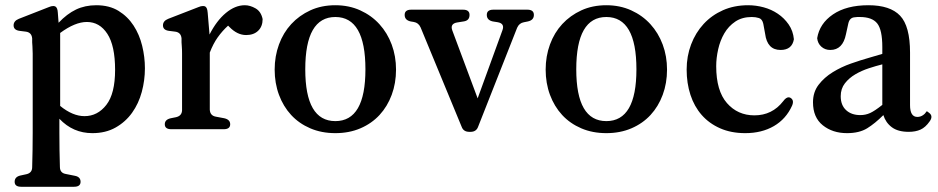

<svg xmlns="http://www.w3.org/2000/svg" viewBox="-20 -494 3586 734"><path d="M192 -469Q200 -464 201 -446L204 -407Q236 -441 270.5 -457.5Q305 -474 348 -474Q398 -474 433 -452.5Q468 -431 490.5 -396.5Q513 -362 523.5 -319Q534 -276 534 -233Q534 -187 522 -142.5Q510 -98 485 -63Q460 -28 422 -6.5Q384 15 333 15Q259 15 207 -40V14Q207 43 207.5 77.5Q208 112 209 144Q209 167 231 171L266 178Q288 182 288 201Q288 220 263 220H61Q36 220 36 201Q36 182 58 177L81 172Q103 167 103 145Q104 113 104.5 78.5Q105 44 105 14V-253Q105 -273 105 -289Q105 -305 104 -317Q103 -325 103 -332Q103 -339 103 -347Q101 -370 79 -373L55 -376Q32 -379 32 -397Q32 -414 52 -422L167 -467Q176 -471 184 -471Q188 -471 192 -469ZM210 -368V-89Q258 -50 303 -50Q353 -50 386.5 -93Q420 -136 420 -227Q420 -319 390.5 -364.5Q361 -410 312 -410Q267 -410 210 -368Z M765 -469Q769 -466 771 -461Q773 -456 774 -445L781 -362Q808 -415 843.5 -444.5Q879 -474 916 -474Q936 -474 957 -462Q978 -450 984 -421Q984 -393 967 -376.5Q950 -360 921 -360Q887 -360 857 -391L852 -396Q830 -376 812.5 -351.5Q795 -327 782 -293V-75Q783 -52 805 -48L837 -42Q860 -37 860 -19Q860 0 835 0H635Q610 0 610 -19Q610 -37 633 -42L653 -46Q675 -51 676 -72V-253Q676 -273 676 -289Q676 -305 675 -317Q674 -325 674 -332Q674 -339 674 -347Q672 -370 650 -373L626 -376Q603 -379 603 -397Q603 -414 623 -422L739 -467Q748 -471 756 -471Q762 -471 765 -469Z M1262 -474Q1314 -474 1357 -454.5Q1400 -435 1430.5 -401.5Q1461 -368 1477.5 -323.5Q1494 -279 1494 -228Q1494 -176 1477.5 -131.5Q1461 -87 1431 -54.5Q1401 -22 1358 -3.5Q1315 15 1262 15Q1209 15 1166 -3.5Q1123 -22 1093 -54.5Q1063 -87 1046.5 -131.5Q1030 -176 1030 -228Q1030 -279 1046.5 -324Q1063 -369 1093.5 -402Q1124 -435 1166.5 -454.5Q1209 -474 1262 -474ZM1262 -429Q1147 -429 1147 -229Q1147 -31 1262 -31Q1377 -31 1377 -229Q1377 -429 1262 -429Z M1996 -457Q2021 -457 2021 -437Q2021 -417 1998 -412L1983 -409Q1965 -406 1957 -388L1808 -10Q1801 10 1779 10H1774Q1752 10 1745 -9L1588 -389Q1580 -407 1562 -410L1550 -412Q1527 -417 1527 -437Q1527 -457 1552 -457H1750Q1775 -457 1775 -437Q1775 -415 1752 -412L1727 -408Q1700 -403 1709 -378L1806 -118L1901 -379Q1910 -404 1883 -409L1864 -412Q1841 -417 1841 -437Q1841 -457 1866 -457Z M2298 -474Q2350 -474 2393 -454.5Q2436 -435 2466.5 -401.5Q2497 -368 2513.5 -323.5Q2530 -279 2530 -228Q2530 -176 2513.5 -131.5Q2497 -87 2467 -54.5Q2437 -22 2394 -3.5Q2351 15 2298 15Q2245 15 2202 -3.5Q2159 -22 2129 -54.5Q2099 -87 2082.5 -131.5Q2066 -176 2066 -228Q2066 -279 2082.5 -324Q2099 -369 2129.5 -402Q2160 -435 2202.5 -454.5Q2245 -474 2298 -474ZM2298 -429Q2183 -429 2183 -229Q2183 -31 2298 -31Q2413 -31 2413 -229Q2413 -429 2298 -429Z M2974 -107Q2985 -122 2995 -122Q2998 -122 3002 -120Q3017 -111 3008 -90Q2985 -39 2938.5 -12Q2892 15 2829 15Q2775 15 2733 -3.5Q2691 -22 2662.5 -54.5Q2634 -87 2619.5 -131.5Q2605 -176 2605 -228Q2605 -279 2622 -324Q2639 -369 2670 -402.5Q2701 -436 2744 -455Q2787 -474 2840 -474Q2870 -474 2899.5 -466Q2929 -458 2953.5 -441.5Q2978 -425 2995 -400.5Q3012 -376 3015 -344Q3008 -303 2964 -303Q2913 -303 2905 -365L2898 -403Q2894 -421 2881.5 -425Q2869 -429 2854 -429Q2817 -429 2791 -411.5Q2765 -394 2749 -366.5Q2733 -339 2725.5 -305.5Q2718 -272 2718 -241Q2718 -147 2759 -100Q2800 -53 2864 -53Q2932 -53 2974 -107Z M3522 -68Q3524 -70 3535 -60Q3547 -48 3534 -30Q3518 -7 3499 1.5Q3480 10 3454 10Q3413 10 3389.5 -7.5Q3366 -25 3357 -54Q3325 -22 3295 -3.5Q3265 15 3218 15Q3163 15 3125.5 -15Q3088 -45 3088 -103Q3088 -142 3109.5 -170Q3131 -198 3163.5 -218Q3196 -238 3233 -251Q3270 -264 3302 -273L3353 -288V-314Q3353 -380 3333.5 -404.5Q3314 -429 3267 -429Q3262 -429 3257.5 -429Q3253 -429 3248 -428Q3228 -427 3223 -404L3214 -363Q3202 -303 3154 -303Q3134 -303 3120 -315.5Q3106 -328 3104 -348Q3113 -404 3164.5 -439Q3216 -474 3300 -474Q3383 -474 3421 -434Q3459 -394 3459 -293V-92Q3459 -47 3487 -47Q3499 -47 3509 -54Q3516 -59 3518 -62.5Q3520 -66 3522 -68ZM3353 -93V-248Q3329 -242 3301.5 -233Q3274 -224 3250 -210Q3226 -196 3210 -175.5Q3194 -155 3194 -126Q3194 -92 3214.5 -73Q3235 -54 3269 -54Q3289 -54 3306.5 -62Q3324 -70 3353 -93Z"/></svg>

Font: Song Myung
Style: Regular
Weight: 400
Designer: JIKJI
Foundry: JIKJI
Version: Version 1.00